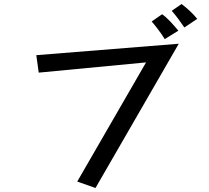

<svg xmlns="http://www.w3.org/2000/svg" viewBox="-20 -885 1040 957"><path d="M899 -748Q887 -766 868 -791.5Q849 -817 836 -831L885 -865Q905 -850 926 -830.5Q947 -811 963 -791ZM801 -690Q788 -712 769 -737Q750 -762 736 -778L788 -814Q807 -801 829.5 -777Q852 -753 869 -732ZM708 -574 173 -523 161 -610 871 -667 456 52 365 20Z"/></svg>

Font: Moralerspace Krypton JPDOC
Style: Regular
Weight: 400
Version: v0.0.6; ttfautohint (v1.8.4.7-5d5b-dirty) -l 6 -r 45 -G 200 